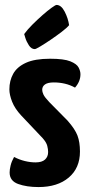

<svg xmlns="http://www.w3.org/2000/svg" viewBox="-20 -748 358 778"><path d="M136 10Q88 10 53.5 -2.5Q19 -15 19 -49Q19 -61 23 -77.5Q27 -94 37 -112Q58 -101 80.5 -95.5Q103 -90 124 -90Q150 -90 162.5 -101.5Q175 -113 175 -132Q175 -143 171.5 -157Q168 -171 153 -188L66 -280Q40 -308 29 -336Q18 -364 18 -386Q18 -421 33.5 -449Q49 -477 85 -493.5Q121 -510 183 -510Q239 -510 265 -499.5Q291 -489 298.5 -474.5Q306 -460 306 -447Q306 -418 284 -393Q264 -404 242.5 -409Q221 -414 198 -414Q174 -414 162.5 -406Q151 -398 151 -384Q151 -376 156 -365Q161 -354 180 -334L254 -259Q284 -225 294 -198.5Q304 -172 304 -134Q304 -67 258.5 -28.5Q213 10 136 10ZM121 -549Q107 -549 97 -564.5Q87 -580 82.5 -595Q78 -610 78 -610Q91 -628 111 -648Q131 -668 152 -686.5Q173 -705 189 -716.5Q205 -728 209 -728Q228 -728 242 -701Q256 -674 260 -646Q251 -635 230 -619Q209 -603 185.5 -587Q162 -571 143.5 -560Q125 -549 121 -549Z"/></svg>

Font: Yanone Kaffeesatz ExtraLight
Style: Regular
Weight: 200
Designer: Yanone (Cyrillic: Daniel Pouzeot, Huerta Tipografica, and Cyreal)
Foundry: Yanone
Version: Version 2.003